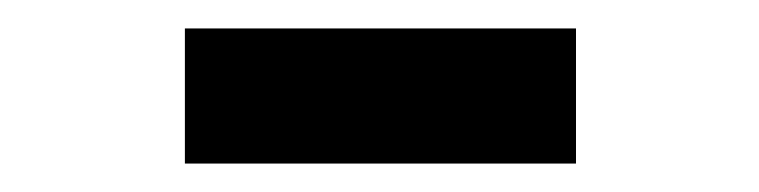

<svg xmlns="http://www.w3.org/2000/svg" viewBox="-20 -684 534 135"><path d="M110 -664H385V-569H110Z"/></svg>

Font: Epunda Sans
Style: Bold
Weight: 700
Designer: Simon Atzbach
Foundry: typofactur
Version: Version 2.204; ttfautohint (v1.8.4.7-5d5b)